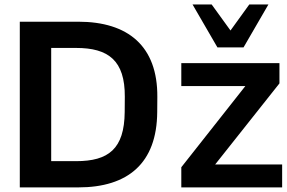

<svg xmlns="http://www.w3.org/2000/svg" viewBox="-20 -813 1244 833"><path d="M319.8 0C535.2 0 660.6 -105 662.1 -326.7L662.6 -392.6C664.1 -613.3 535.2 -718.8 319.8 -718.8H65.9V0ZM202.1 -605H310.1C450.2 -605 522.5 -550.8 521.5 -392.6L521 -326.7C519.5 -167 450.7 -113.8 310.1 -113.8H202.1ZM1204.1 0V-99.6H913.6L1192.4 -451.2V-539.1H766.6V-439.5H1044.4L766.6 -87.4V0ZM1036.6 -607.4 1144.5 -793.5H1061.5L980 -680.7L898.4 -793.5H815.4L923.3 -607.4Z"/></svg>

Font: Winston SemiBold
Style: Regular
Weight: 600
Designer: Vernon Adams, Kim Jin-seong, David Berlow, Cristiano Sobral
Foundry: The Winston Project Authors
Version: Version 3.004